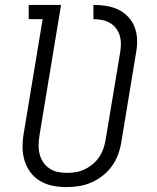

<svg xmlns="http://www.w3.org/2000/svg" viewBox="-20 -755 640 783"><path d="M251 8Q222 8 194.5 2.5Q167 -3 143.5 -17Q120 -31 104 -52.5Q88 -74 80 -100.5Q72 -127 72 -155.5Q72 -184 77 -213L154 -677H97V-735H229L141 -203Q138 -184 137.5 -164.5Q137 -145 141.5 -127Q146 -109 156 -94Q166 -79 181 -68.5Q196 -58 214.5 -54Q233 -50 252 -50Q271 -50 289.5 -53Q308 -56 325.5 -64.5Q343 -73 358.5 -86Q374 -99 385 -115.5Q396 -132 402 -150Q408 -168 411 -187L470 -541Q473 -559 473 -577Q473 -595 468 -611Q463 -627 452.5 -640.5Q442 -654 427.5 -662Q413 -670 395.5 -673.5Q378 -677 361 -677V-735Q387 -735 413 -731Q439 -727 462 -716Q485 -705 502.5 -686.5Q520 -668 529 -644.5Q538 -621 539 -594.5Q540 -568 535 -541L475 -177Q471 -151 462 -126Q453 -101 437.5 -79Q422 -57 400 -39.5Q378 -22 353 -11Q328 0 302 4Q276 8 251 8Z"/></svg>

Font: Iosevka Slab LtExObl
Style: Regular
Weight: 300
Width: 7
Italic angle: -9°
Monospace: yes
Designer: Belleve Invis
Foundry: Belleve Invis
Version: Version 11.1.0; ttfautohint (v1.8.3)